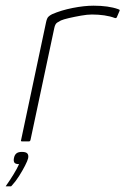

<svg xmlns="http://www.w3.org/2000/svg" viewBox="-43 -497 441 675"><path d="M286 -477Q338 -477 372 -465Q374 -464 376.5 -463Q379 -462 377 -458L368 -437Q367 -434 364.5 -433.5Q362 -433 360 -434Q344 -440 323.5 -443Q303 -446 280 -446Q264 -446 241.5 -442Q219 -438 199.5 -433.5Q180 -429 171 -425Q165 -422 158 -417.5Q151 -413 148 -399L64 -4Q63 -2 62 -1Q61 0 59 0H34Q32 0 31 -1Q30 -2 31 -4L119 -419Q122 -433 127 -438Q132 -443 140 -447Q172 -461 212.5 -469Q253 -477 286 -477ZM56 59Q54 68 45 85.5Q36 103 24 122Q12 141 -1 155Q-4 158 -4 158Q-5 158 -12 158Q-19 158 -23 158Q-22 157 -22 156.5Q-22 156 -19 152Q-9 138 4 117Q17 96 24 80Q11 80 7.5 74.5Q4 69 6 59Q8 48 14.5 42.5Q21 37 34 37Q48 37 53 42.5Q58 48 56 59Z"/></svg>

Font: Glory Thin Thin
Style: Italic
Weight: 250
Italic angle: -12°
Version: Version 1.011